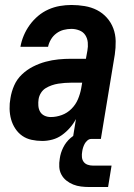

<svg xmlns="http://www.w3.org/2000/svg" viewBox="-20 -558 540 771"><path d="M150 8Q128 8 107 3.5Q86 -1 69.5 -12.5Q53 -24 41.5 -41.5Q30 -59 24.5 -79Q19 -99 18.5 -121Q18 -143 22 -164Q26 -190 37 -215Q48 -240 68 -259Q88 -278 112.5 -290.5Q137 -303 163 -310Q189 -317 214.5 -319.5Q240 -322 266 -322H325L331 -355Q334 -371 332.5 -387.5Q331 -404 322.5 -417Q314 -430 298.5 -436Q283 -442 267 -442Q251 -442 235.5 -438Q220 -434 206.5 -424Q193 -414 184.5 -399.5Q176 -385 173 -370H62Q66 -393 75.5 -415.5Q85 -438 99.5 -458Q114 -478 133 -494Q152 -510 174.5 -520Q197 -530 220.5 -534Q244 -538 267 -538Q294 -538 320.5 -533.5Q347 -529 369.5 -517.5Q392 -506 409 -487Q426 -468 435 -444Q444 -420 444.5 -393Q445 -366 441 -339L385 0H272L285 -80Q275 -61 260.5 -44.5Q246 -28 228.5 -15.5Q211 -3 190.5 2.5Q170 8 150 8ZM184 -88Q206 -88 228 -96Q250 -104 267 -121Q284 -138 293 -159.5Q302 -181 306 -203L310 -226H266Q253 -226 240 -225Q227 -224 214 -222Q201 -220 188 -215.5Q175 -211 163.5 -204Q152 -197 144.5 -185Q137 -173 135 -160Q133 -147 134 -133.5Q135 -120 141 -109.5Q147 -99 158.5 -93.5Q170 -88 184 -88ZM339 193Q322 193 305.5 191Q289 189 274 183Q259 177 246.5 167Q234 157 226.5 143Q219 129 218 112.5Q217 96 220 79Q223 56 234 34Q245 12 263.5 -4Q282 -20 305.5 -26.5Q329 -33 351 -33L346 0Q338 0 331 6Q324 12 320 19.5Q316 27 313.5 35Q311 43 310 51Q308 62 309 73Q310 84 316 92Q322 100 332 103.5Q342 107 353 107H428L414 193Z"/></svg>

Font: Iosevka Curly Oblique
Style: Bold
Weight: 700
Italic angle: -9°
Monospace: yes
Designer: Belleve Invis
Foundry: Belleve Invis
Version: Version 11.1.0; ttfautohint (v1.8.3)